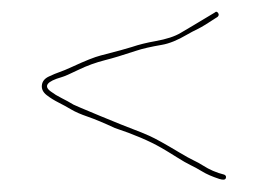

<svg xmlns="http://www.w3.org/2000/svg" viewBox="-20 -397 447 321"><path d="M344.5 -375.5C342.8 -377.8 341 -378 339 -376L304 -355C299.3 -352.3 292.1 -348 282.2 -342.1C272.3 -336.1 258.2 -331.5 239.7 -328.2C225.5 -325.7 212.4 -322.5 200.3 -318.4C193.1 -316 175.7 -311.3 148.2 -304.2C138.3 -301.7 122.2 -295.3 100 -285C91.3 -281 84.5 -278.2 79.5 -276.5C74.5 -274.8 68.5 -272.3 61.5 -269C54.5 -265.7 50.7 -260.8 50 -254.5C49.3 -248.2 52 -242.7 58 -238C64 -233.3 70.7 -229.2 78 -225.5C85.3 -221.8 92.3 -218 99 -214C105.7 -210 115 -205.9 127 -201.8C138.9 -197.7 153.9 -191.4 172 -183C203.6 -172.5 229.4 -161.5 249.5 -150C256.5 -146 265 -140.8 275 -134.5C285 -128.2 292.8 -123.7 298.5 -121C304.2 -118.3 310.7 -114.8 318.1 -110.3C325.4 -105.8 334.9 -101.7 346.5 -97.9C352.8 -95.9 356.5 -96.2 357.5 -99C358.5 -101.7 357.7 -103.7 355 -105C342 -108.2 330 -113.4 319 -120.5C314.3 -123.5 309.2 -126.3 303.5 -129C297.8 -131.7 290 -136 280 -142C256.2 -156.3 239.4 -165.6 229.5 -170C220.5 -174 211.5 -177.7 202.5 -181C193.5 -184.3 175 -191.8 147.1 -203.3C119.2 -214.9 104.5 -221.1 103 -222C96.3 -226 89.7 -229.7 83 -233C76.3 -236.3 70.3 -240 65 -244C52.4 -253 58.4 -261 83 -268C87.7 -269.3 97.1 -273.4 111.2 -280.3C125.4 -287.2 140.4 -292.6 156.2 -296.6C168.3 -299.6 185.4 -304.8 207.5 -312.1C217.8 -315.6 232.4 -318.9 251 -322.1C263 -324.2 276.9 -329.8 292.5 -339C298.2 -342.3 304.2 -345.5 310.5 -348.5C316.8 -351.5 328 -358.3 344 -369C346 -371 346.2 -373.2 344.5 -375.5Z"/></svg>

Font: Proton
Style: Lit
Weight: 500
Version: Version 1.017